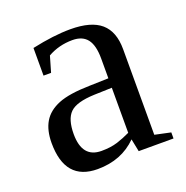

<svg xmlns="http://www.w3.org/2000/svg" viewBox="-94 -556 632 653"><g transform="rotate(-20 222.0 -229.5)"><path d="M227.1 -469.2Q302.2 -469.2 337.6 -438.5Q373 -407.7 373 -344.2V-34.2L430.2 -22V0H304.2L294.9 -45.9Q239.3 9.8 152.8 9.8Q35.2 9.8 35.2 -127Q35.2 -172.9 53 -202.9Q70.8 -232.9 109.9 -248.8Q148.9 -264.6 223.1 -266.1L292 -268.1V-339.8Q292 -387.2 274.7 -409.7Q257.3 -432.1 221.2 -432.1Q172.4 -432.1 131.8 -409.2L115.2 -352.1H87.9V-452.1Q167 -469.2 227.1 -469.2ZM292 -233.9 228 -231.9Q162.6 -229.5 139.4 -206.5Q116.2 -183.6 116.2 -129.9Q116.2 -43.9 186 -43.9Q219.2 -43.9 243.4 -51.5Q267.6 -59.1 292 -70.8Z"/></g></svg>

Font: Tinos
Style: Regular
Weight: 400
Designer: Steve Matteson
Foundry: Monotype Imaging Inc.
Version: Version 1.23